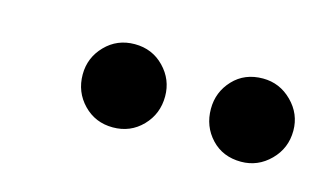

<svg xmlns="http://www.w3.org/2000/svg" viewBox="-33 -750 409 243"><g transform="rotate(15 172.0 -628.5)"><path d="M122 -574Q99 -574 83.5 -590Q68 -606 68 -629Q68 -651 83.5 -667Q99 -683 122 -683Q145 -683 160.5 -667Q176 -651 176 -629Q176 -606 160.5 -590Q145 -574 122 -574ZM290 -574Q266 -574 251 -590Q236 -606 236 -629Q236 -651 251 -667Q266 -683 290 -683Q312 -683 328 -667Q344 -651 344 -629Q344 -606 328 -590Q312 -574 290 -574Z"/></g></svg>

Font: DM Sans Medium
Style: Italic
Weight: 500
Italic angle: -10°
Designer: Colophon Foundry, Jonny Pinhorn
Foundry: Colophon Foundry
Version: Version 4.004;gftools[0.9.30]